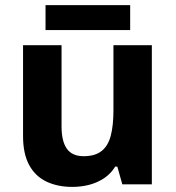

<svg xmlns="http://www.w3.org/2000/svg" viewBox="-20 -724 690 754"><path d="M576.3 -546.4V0H460.4L440.7 -69.8H432.4Q415.4 -41.8 388.7 -24.1Q362 -6.4 330.3 1.8Q298.6 10 264.2 10Q206.3 10 162.5 -10.8Q118.7 -31.6 94.6 -75.8Q70.5 -120.1 70.5 -189.9V-546.4H221.7V-227.6Q221.7 -169.7 242.4 -140.1Q263.2 -110.6 308.4 -110.6Q353.7 -110.6 379.4 -131.3Q405 -151.9 415.2 -192.1Q425.5 -232.2 425.5 -289.9V-546.4ZM491.2 -703.8V-606H158.8V-703.8Z"/></svg>

Font: Noto Sans Khmer
Style: Regular
Weight: 400
Designer: Danh Hong and the Monotype Design Team
Foundry: Monotype Imaging Inc.
Version: Version 2.003